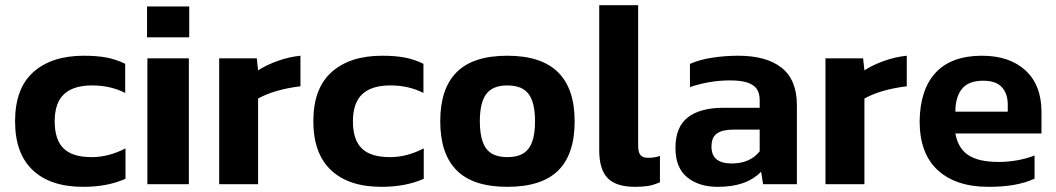

<svg xmlns="http://www.w3.org/2000/svg" viewBox="-20 -709 4066 739"><path d="M463 -20.9V-137.8Q397.9 -104.2 333.2 -104.2Q258.9 -104.2 224.7 -137.7Q190.5 -171.2 190.5 -242.2Q190.5 -312.8 226.4 -346.5Q262.3 -380.2 334.9 -380.2Q405.1 -380.2 461.9 -351.3V-463.4Q427.6 -480.3 390.8 -487.4Q353.9 -494.5 302.5 -494.5Q179 -494.5 108.5 -431.7Q38 -368.9 38 -242.2Q38 -118.4 106 -54.2Q174 10.1 299.9 10.1Q394.2 10.1 463 -20.9Z M708.3 -565.3V-684H546V-565.3ZM706.9 0V-484.4L547.3 -484.5V0Z M973.4 0V-329.8Q1036 -364.5 1136.4 -376.9V-494.5Q1093 -490.2 1049.2 -474.6Q1005.4 -459 973.4 -438.2L968.4 -484.4H823.6V0Z M1611 -20.9V-137.8Q1545.9 -104.2 1481.2 -104.2Q1406.8 -104.2 1372.6 -137.7Q1338.4 -171.2 1338.4 -242.2Q1338.4 -312.8 1374.3 -346.5Q1410.3 -380.2 1482.9 -380.2Q1553.1 -380.2 1609.8 -351.3V-463.4Q1575.6 -480.3 1538.7 -487.4Q1501.9 -494.5 1450.5 -494.5Q1327 -494.5 1256.5 -431.7Q1186 -368.9 1186 -242.2Q1186 -118.4 1254 -54.2Q1322 10.1 1447.9 10.1Q1542.1 10.1 1611 -20.9Z M2191.8 -242.2Q2191.8 -368.1 2127.4 -431.3Q2063.1 -494.5 1932.5 -494.5Q1801.1 -494.5 1737.8 -431.3Q1674.5 -368.1 1674.5 -242.2Q1674.5 -116.7 1737.8 -53.3Q1801.1 10.1 1932.5 10.1Q2065 10.1 2128.4 -52.6Q2191.8 -115.3 2191.8 -242.2ZM1826.9 -242.2Q1826.9 -314.8 1851.9 -347.5Q1876.8 -380.2 1932.5 -380.2Q1971 -380.2 1994.4 -365.6Q2017.7 -351 2028.5 -320.7Q2039.3 -290.4 2039.3 -242.2Q2039.3 -194.4 2028.5 -163.9Q2017.7 -133.4 1994.4 -118.8Q1971 -104.2 1932.5 -104.2Q1894.9 -104.2 1871.5 -118.8Q1848.1 -133.4 1837.5 -164.3Q1826.9 -195.2 1826.9 -242.2Z M2520.1 -7.5V-109Q2500.8 -101.6 2473.6 -101.6Q2453.8 -101.6 2445 -112.3Q2436.2 -122.9 2436.2 -148.6V-688.9H2286.4V-131Q2286.4 -56.5 2319.1 -23.2Q2351.8 10.1 2424.6 10.1Q2453.5 10.1 2474.1 6.8Q2494.7 3.5 2520.1 -7.5Z M2909.5 -48.1 2917.1 0H3047.2V-304.2Q3047.2 -401.3 2988.8 -447.9Q2930.4 -494.5 2821.2 -494.5Q2770.1 -494.5 2721 -486.9Q2671.9 -479.4 2635.6 -463V-373.8Q2711.1 -399.5 2789.9 -399.5Q2832.1 -399.5 2856.8 -391.2Q2881.6 -382.8 2892.8 -366.6Q2904 -350.4 2904 -322.8V-294.2H2766.5Q2674.5 -294.2 2627.2 -257.1Q2579.8 -220.1 2579.8 -139.6Q2579.8 -63.4 2624.9 -26.7Q2669.9 10.1 2742.1 10.1Q2798.8 10.1 2839.8 -4.3Q2880.8 -18.8 2909.5 -48.1ZM2718.5 -144Q2718.5 -181 2739.9 -195.6Q2761.4 -210.2 2803.1 -210.1H2904V-126.5Q2866.5 -79.8 2796.6 -79.8Q2718.5 -79.8 2718.5 -144Z M3307.1 0V-329.8Q3369.7 -364.5 3470.1 -376.9V-494.5Q3426.7 -490.2 3382.8 -474.6Q3339 -459 3307.1 -438.2L3302 -484.4H3157.2V0Z M3961.9 -21.3V-110.6Q3934.6 -99.3 3897.6 -92.5Q3860.6 -85.7 3824.1 -85.7Q3746.1 -85.7 3706.6 -112.2Q3667.1 -138.7 3657.2 -195.3H3988.6V-278.2Q3988.6 -381.4 3927.1 -437.9Q3865.7 -494.5 3759.3 -494.5Q3642.8 -494.5 3582.1 -430.2Q3521.5 -365.9 3519.6 -242.8Q3519.6 -118.2 3589.3 -54.1Q3659 10.1 3784.8 10.1Q3840.2 10.1 3883.8 2.4Q3927.4 -5.4 3961.9 -21.3ZM3764 -398.3Q3813.7 -398.3 3836.3 -373.3Q3858.8 -348.3 3858.8 -305.9V-279.1H3657.2Q3657.2 -335.5 3682.5 -367Q3707.9 -398.4 3764 -398.3Z"/></svg>

Font: Arad-FD-VF Thin
Style: Regular
Weight: 100
Designer: Mohammad Darvishi
Version: Version 1.010;September 21, 2024;FontCreator 15.0.0.2992 64-